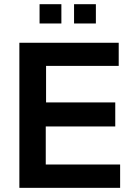

<svg xmlns="http://www.w3.org/2000/svg" viewBox="-20 -904 644 924"><path d="M551.3 -698.2V-586.9H201.7V-411.1H534.7V-295.4H200.2V-112.3H558.1V0H73.2V-698.2ZM441.4 -883.8V-791H336.4V-883.8ZM275.4 -883.8V-791H170.4V-883.8Z"/></svg>

Font: SansationBold
Style: Bold
Weight: 700
Designer: Bernd Montag
Version: Version 1.301